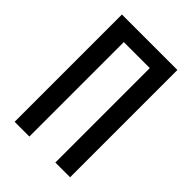

<svg xmlns="http://www.w3.org/2000/svg" viewBox="-215 -832 930 930"><g transform="rotate(45 250.0 -367.5)"><path d="M60 0V-735H440V0H339V-647H161V0Z"/></g></svg>

Font: Iosevka SS18 Semibold
Style: Regular
Weight: 600
Monospace: yes
Designer: Belleve Invis
Foundry: Belleve Invis
Version: Version 25.1.1; ttfautohint (v1.8.4)